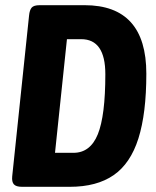

<svg xmlns="http://www.w3.org/2000/svg" viewBox="-20 -720 600 740"><path d="M65 0Q42 0 33.5 -9.5Q25 -19 27 -40L92 -660Q94 -681 102 -690.5Q110 -700 133 -700H306Q544 -700 544 -436Q544 -283 513.5 -186.5Q483 -90 418 -45Q353 0 249 0ZM192 -131H263Q328 -131 357 -202.5Q386 -274 386 -434Q386 -569 293 -569H238Z"/></svg>

Font: Asap Condensed
Style: Bold Italic
Weight: 700
Width: 3
Italic angle: -6°
Designer: Pablo Cosgaya
Foundry: Omnibus-Type
Version: Version 3.001; ttfautohint (v1.8.4.7-5d5b)